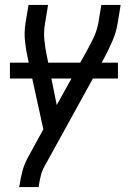

<svg xmlns="http://www.w3.org/2000/svg" viewBox="-20 -550 540 775"><path d="M57 205 59 198Q63 169 70.5 140.5Q78 112 93 85L155 -28L93 -311Q85 -346 81 -382.5Q77 -419 83 -457L95 -530H174L162 -457Q156 -423 159 -390Q162 -357 169 -325L209 -126L330 -344Q337 -358 344.5 -371.5Q352 -385 358.5 -399Q365 -413 369.5 -427.5Q374 -442 377 -457L389 -530H467L455 -457Q449 -419 433 -382.5Q417 -346 398 -311L161 119Q150 138 145 158Q140 178 137 198L136 205ZM456 -233H20V-297H456Z"/></svg>

Font: Iosevka Curly Oblique
Style: Regular
Weight: 400
Italic angle: -9°
Monospace: yes
Designer: Belleve Invis
Foundry: Belleve Invis
Version: Version 11.1.0; ttfautohint (v1.8.3)